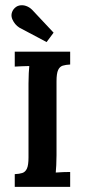

<svg xmlns="http://www.w3.org/2000/svg" viewBox="-20 -727 331 747"><path d="M253 -476Q236.2 -475.2 224.2 -471.6Q212.3 -467.9 206.1 -454.5Q199.9 -441.1 199.9 -410.7V-123.2Q199.9 -103 198.9 -84.2Q198 -65.3 196.9 -55.7Q208.7 -56.8 227 -57.4Q245.3 -57.9 253 -57.9V0H37.4V-49.5Q54.6 -50.2 66.6 -53.9Q78.5 -57.6 84.7 -71Q90.9 -84.3 90.9 -114.8V-402.6Q90.9 -422.8 91.9 -441.7Q92.8 -460.6 93.9 -470.1Q82.1 -469.7 63.8 -469.2Q45.5 -468.6 37.4 -467.9V-525.9H253ZM161.3 -563.3 55 -619.7Q37.4 -631.1 28.4 -651.1Q19.4 -671.1 32.3 -690.1Q41.8 -702.6 54.8 -705.5Q67.8 -708.5 81.2 -703.9Q94.6 -699.3 105.2 -688.7L188.5 -599.9Z"/></svg>

Font: Parastoo
Style: Regular
Weight: 400
Foundry: Saber Rastikerdar (saber.rastikerdar@gmail.com)
Version: Version 3.000